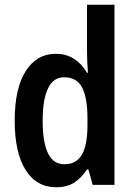

<svg xmlns="http://www.w3.org/2000/svg" viewBox="-20 -780 568 810"><path d="M217 10Q134 10 88 -63Q42 -136 42 -271Q42 -407 88.5 -480Q135 -553 215 -553Q259 -553 292 -532Q325 -511 347 -473H351Q349 -498 348 -521.5Q347 -545 347 -563V-760H463V0H371L353 -65H347Q323 -29 293 -9.5Q263 10 217 10ZM251 -87Q302 -87 325.5 -127.5Q349 -168 349 -252V-279Q349 -367 326.5 -410.5Q304 -454 250 -454Q205 -454 182.5 -407Q160 -360 160 -271Q160 -87 251 -87Z"/></svg>

Font: Noto Sans Thai Looped Condensed SemiBold
Style: Regular
Weight: 600
Width: 3
Designer: Sasikarn Vongin, Ben Mitchell
Foundry: The Fontpad Ltd
Version: Version 1.001; ttfautohint (v1.8.4.7-5d5b)